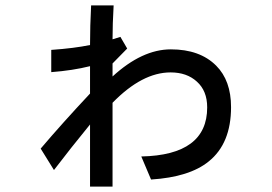

<svg xmlns="http://www.w3.org/2000/svg" viewBox="-20 -578 1002 708"><path d="M312 -119Q240 -31 179 49L130 -30Q209 -123 312 -233V-334Q248 -318 169 -312V-394Q254 -400 312 -412Q312 -483 316 -558H399Q395 -489 395 -433L424 -442L449 -399L395 -344V-296Q504 -396 610 -396Q717 -396 777 -336Q832 -281 832 -183Q832 -49 750 17Q679 75 537 84L501 -1Q744 -6 744 -182Q744 -243 706 -277Q669 -311 609 -311Q504 -311 395 -199V110H312Z"/></svg>

Font: Gmarket Sans TTF Medium
Style: Regular
Weight: 500
Designer: Creative Director : Sungho Lee; Art Director : Kiwoong Choi; Project Manager : Sori Yang, Jongwook Yoon; Font Designer :
Foundry: Sandoll Inc.
Version: Version 1.000;hotconv 1.0.109;makeotfexe 2.5.65596